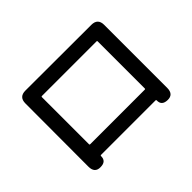

<svg xmlns="http://www.w3.org/2000/svg" viewBox="-131 -974 1263 1263"><g transform="rotate(-45 500.0 -343.0)"><path d="M190 10Q136 11 136 -49L137 -636Q137 -696 197 -696L809 -695Q869 -695 869 -635V-49Q869 11 815 10Q760 9 762 -40Q762 -45 757 -45H249Q244 -45 244 -40Q245 10 190 10ZM243 -150Q243 -145 248 -145H757Q762 -145 762 -150V-589Q762 -594 757 -594H248Q243 -594 243 -589Z"/></g></svg>

Font: Resource Han Rounded JP Medium
Style: Regular
Weight: 500
Designer: Cyano Hao (round all glyphs); Ryoko NISHIZUKA 西塚涼子 (kana, bopomofo & ideographs); Paul D. Hunt (Latin, Greek & Cyrillic)
Foundry: Cyano Hao
Version: 0.990